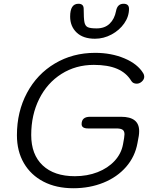

<svg xmlns="http://www.w3.org/2000/svg" viewBox="-20 -991 812 1021"><path d="M70 -272Q70 -397 123.5 -497Q177 -597 272 -653.5Q367 -710 486 -710Q572 -710 642 -680.5Q712 -651 742 -601Q747 -593 747 -583Q747 -569 734.5 -557.5Q722 -546 707 -546Q687 -546 678 -561Q652 -604 603 -625Q554 -646 479 -646Q383 -646 307 -598Q231 -550 188.5 -465Q146 -380 146 -273Q146 -169 207 -111.5Q268 -54 378 -54Q444 -54 499 -75.5Q554 -97 589.5 -135.5Q625 -174 634 -223L640 -257Q642 -273 642 -277Q642 -294 632 -301Q622 -308 599 -308H448Q414 -308 414 -331Q414 -370 459 -370H624Q720 -370 720 -294Q720 -281 718 -268L711 -230Q698 -158 650.5 -103.5Q603 -49 530 -19.5Q457 10 370 10Q279 10 211.5 -25Q144 -60 107 -123.5Q70 -187 70 -272ZM353 -903Q353 -971 397 -971Q425 -971 425 -944Q425 -893 429 -873Q433 -853 446.5 -846.5Q460 -840 494 -840Q537 -840 563 -865Q589 -890 597 -932Q604 -971 637 -971Q666 -971 666 -944Q666 -903 640.5 -866.5Q615 -830 573 -807.5Q531 -785 485 -785Q422 -785 387.5 -818Q353 -851 353 -903Z"/></svg>

Font: Kodchasan
Style: Italic
Weight: 400
Italic angle: -10°
Version: Version 1.000; ttfautohint (v1.6)